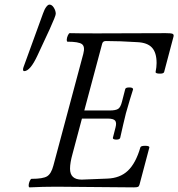

<svg xmlns="http://www.w3.org/2000/svg" viewBox="-20 -811 774 834"><path d="M85 -502Q80.1 -502 80.1 -509.8Q80.1 -513.2 82 -519L167 -752.9Q173.3 -771 180.9 -781Q188.5 -791 194.8 -791Q205.6 -791 213.9 -777.6Q222.2 -764.2 222.2 -751Q222.2 -742.2 195.8 -684.1L143.1 -570.8Q111.3 -502 85 -502ZM107.9 2.9Q104 1.5 104.5 -6.8Q105 -15.1 109.1 -24.7Q113.3 -34.2 117.2 -34.2Q166.5 -34.2 184.6 -45.2Q202.6 -56.2 211.9 -91.8L341.8 -577.1Q350.1 -608.4 336.2 -619.1Q322.3 -629.9 272.9 -629.9Q269.5 -631.3 270 -639.6Q270.5 -647.9 274.9 -657.5Q279.3 -667 283.2 -667Q322.3 -666 400.9 -666Q452.1 -666 552.5 -666.5Q652.8 -667 700.2 -667Q722.7 -667 729.2 -664.3Q735.8 -661.6 733.9 -652.8L692.9 -498Q690.4 -490.2 670.9 -491.2Q655.3 -492.2 655.8 -498Q660.2 -519.5 660.2 -537.1Q660.2 -582.5 640.1 -604.2Q620.1 -626 576.2 -627.9Q500 -632.8 439.9 -632.8Q426.8 -632.8 423.8 -621.1L346.2 -331.1H456.1Q482.4 -331.1 493.2 -338.1Q503.9 -345.2 509.8 -369.1L523.9 -423.8Q525.4 -431.2 541.7 -431.2Q558.1 -431.2 558.1 -422.9Q546.4 -387.2 526.9 -318.8Q524.4 -308.6 515.4 -271Q506.3 -233.4 502 -211.9Q499.5 -204.1 483.4 -204.6Q469.7 -205.6 470.2 -211.9L481.9 -257.8Q487.3 -278.3 480 -287.1Q472.7 -295.9 448.2 -295.9H335.9L294.9 -142.1Q284.2 -104 284.2 -78.1Q284.2 -30.8 335 -30.8L445.8 -35.2Q501.5 -37.1 535.6 -69.6Q569.8 -102.1 589.8 -170.9Q591.8 -177.7 610.4 -177.7Q628.9 -177.7 628.9 -170.9L585.9 -8.8Q584 -1.5 579.1 0.7Q574.2 2.9 561 2.9Q509.8 2.9 397.2 1.5Q284.7 0 225.1 0Q166.5 0 107.9 2.9Z"/></svg>

Font: Junicode SmCond
Style: Italic
Weight: 400
Width: 4
Italic angle: -11°
Designer: Peter S. Baker
Version: Version 2.206